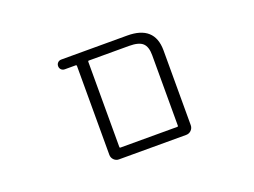

<svg xmlns="http://www.w3.org/2000/svg" viewBox="-85 -726 1170 885"><g transform="rotate(-20 500.0 -283.5)"><path d="M381.8 -21.5H365.2Q351.6 -21.5 341.3 -31.7Q331.1 -42 331.1 -56.6V-492.2Q331.1 -497.1 326.2 -497.1H273.4Q262.7 -497.1 255.9 -503.9Q249 -510.7 249 -521Q249 -531.2 255.9 -538.1Q262.7 -544.9 273.4 -544.9H596.7Q729.5 -544.9 730.5 -424.8V-56.6Q730.5 -42 720.2 -31.7Q710 -21.5 695.3 -21.5ZM673.8 -420.9Q673.8 -461.9 654.8 -479.5Q635.7 -497.1 588.9 -497.1H390.6Q386.7 -497.1 386.7 -492.2V-74.2Q386.7 -70.3 390.6 -70.3H669.9Q673.8 -70.3 673.8 -74.2Z"/></g></svg>

Font: Rounded-L Mgen+ 1m light
Style: Regular
Weight: 200
Designer: [Source Han Sans]
Ryoko NISHIZUKA  (kana & ideographs); Paul D. Hunt (Latin, Greek & Cyrillic); Wenlong ZHANG  (bopomofo
Version: Version 1.059.20150602